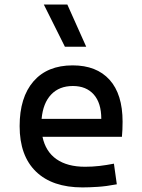

<svg xmlns="http://www.w3.org/2000/svg" viewBox="-20 -815 626 845"><path d="M342.8 9.8Q210.4 9.8 138.4 -59.8Q66.4 -129.4 66.4 -259.8Q66.4 -386.7 127.4 -457Q188.5 -527.3 299.8 -527.3Q404.8 -527.3 462.2 -463.9Q519.5 -400.4 519.5 -279.3Q519.5 -243.7 516.6 -212.9H167Q180.7 -147.9 228.5 -114.5Q276.4 -81.1 354.5 -81.1Q386.7 -81.1 418 -84.7Q449.2 -88.4 481.4 -94.7L494.1 -3.9Q448.2 4.9 410.2 7.3Q372.1 9.8 342.8 9.8ZM300.8 -436.5Q240.7 -436.5 205.1 -398.9Q169.4 -361.3 163.1 -292H425.8Q425.8 -361.8 392.6 -399.2Q359.4 -436.5 300.8 -436.5ZM265.6 -609.4 172.9 -794.9H276.4L359.4 -609.4Z"/></svg>

Font: Caskaydia Cove
Style: Regular
Weight: 400
Monospace: yes
Designer: Aaron Bell
Foundry: Saja Typeworks
Version: Version 4.300; ttfautohint (v1.8.3)